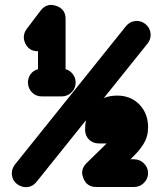

<svg xmlns="http://www.w3.org/2000/svg" viewBox="-20 -721 647 799"><path d="M327.1 21C336.4 44.9 354 57.1 379.9 57.1H538.1C554.2 57.1 567.9 51.3 579.1 40C590.3 28.8 596.2 15.1 596.2 -0.5C596.2 -16.1 590.3 -29.8 579.1 -41C567.9 -52.2 554.2 -58.1 538.1 -58.1H522.9C541.5 -76.2 555.7 -91.3 564.9 -104C582.5 -126.5 592.8 -149.9 595.2 -173.8V-176.8C595.7 -183.1 596.2 -188 596.2 -191.9C596.2 -230 584 -261.2 560.1 -286.1C536.1 -311 504.9 -323.2 466.8 -323.2C446.8 -323.2 428.2 -319.8 412.1 -313L594.2 -540C602.5 -550.8 606.9 -562.5 606.9 -575.7C606.9 -578.1 606.9 -580.1 606.4 -582.5C605 -598.1 597.7 -610.8 585 -621.1C574.2 -629.4 562.5 -633.8 549.3 -633.8C546.9 -633.8 544.9 -633.8 542.5 -633.3C526.9 -631.8 514.2 -624.5 503.9 -611.8L42 -36.1C33.7 -24.9 29.3 -13.2 29.3 0C28.8 2 28.8 3.9 29.3 6.3C30.8 22 38.1 34.7 50.8 44.9C62 53.2 73.7 57.6 86.9 57.6C88.9 58.1 90.8 58.1 93.3 57.6C108.9 56.2 121.6 48.8 131.8 36.1L337.9 -220.7C335.4 -208.5 334 -195.3 334 -181.2C334 -147.5 358.9 -124 392.1 -124H423.8L338.9 -41C327.6 -29.3 321.8 -16.6 321.8 -2.9C321.8 4.4 323.7 12.7 327.1 21ZM85.4 -540C95.7 -518.6 113.3 -507.8 137.2 -507.8H138.2V-433.1C112.8 -426.8 96.2 -403.3 96.2 -377.9C96.2 -346.2 121.1 -319.8 152.8 -319.8H236.8C252.9 -319.8 266.6 -325.7 277.8 -336.9C289.1 -348.1 294.9 -361.8 294.9 -377.9C294.9 -403.3 276.9 -426.8 252.9 -433.1V-643.1C252.9 -669.9 239.7 -688 213.4 -696.8C206.1 -699.2 198.7 -700.7 192.4 -700.7C175.3 -700.2 161.1 -692.4 148.9 -676.8L90.8 -600.1C83 -589.4 79.1 -578.1 79.1 -566.4C79.1 -558.1 81.1 -549.3 85.4 -540Z"/></svg>

Font: Nemoy
Style: Bold
Weight: 700
Designer: BSozoo
Foundry: BSozoo
Version: Version 001.000